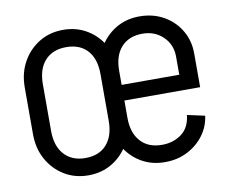

<svg xmlns="http://www.w3.org/2000/svg" viewBox="-64 -594 818 689"><g transform="rotate(-10 345.0 -249.5)"><path d="M311 -164V-336H377V-164ZM35 -164V-336H101V-164ZM204 -452V-515H208V-452ZM204 15V-48H208V15ZM35 -335Q35 -387 57.5 -427.5Q80 -468 118.5 -491.5Q157 -515 206 -515V-452Q157 -452 129 -421.5Q101 -391 101 -335ZM377 -335H311Q311 -391 283.5 -421.5Q256 -452 206 -452V-515Q255 -515 293.5 -491.5Q332 -468 354.5 -427.5Q377 -387 377 -335ZM35 -165H101Q101 -110 129 -79Q157 -48 206 -48V15Q157 15 118.5 -8.5Q80 -32 57.5 -72.5Q35 -113 35 -165ZM377 -165Q377 -113 354.5 -72.5Q332 -32 293.5 -8.5Q255 15 206 15V-48Q256 -48 283.5 -79Q311 -110 311 -165ZM319 -227V-284H655V-227ZM483 16V-47H487V16ZM313 -164V-335H379V-164ZM589 -284V-350H655V-284ZM655 -350H589Q589 -394 559 -423Q529 -452 484 -452V-515Q533 -515 571.5 -493.5Q610 -472 632.5 -434.5Q655 -397 655 -350ZM591 -137 655 -123Q650 -84 626.5 -52.5Q603 -21 566.5 -2.5Q530 16 486 16V-47Q526 -47 556 -69Q586 -91 591 -137ZM313 -335Q313 -387 335.5 -427.5Q358 -468 396.5 -491.5Q435 -515 484 -515V-452Q435 -452 407 -421.5Q379 -391 379 -335ZM313 -164H379Q379 -109 407 -78Q435 -47 484 -47V16Q435 16 396.5 -7.5Q358 -31 335.5 -71.5Q313 -112 313 -164Z"/></g></svg>

Font: Akshar Light Light
Style: Regular
Weight: 300
Version: Version 1.100